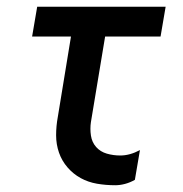

<svg xmlns="http://www.w3.org/2000/svg" viewBox="-20 -540 540 568"><path d="M321 8Q293 8 267 3.5Q241 -1 219 -13Q197 -25 180 -44.5Q163 -64 154.5 -88.5Q146 -113 146 -140Q146 -167 151 -194L190 -432H75L90 -520H470L455 -432H291L249 -179Q246 -159 249 -139Q252 -119 264.5 -105Q277 -91 296 -85.5Q315 -80 336 -80Q350 -80 364.5 -84Q379 -88 394 -96L379 -8Q365 0 350 4Q335 8 321 8Z"/></svg>

Font: Iosevka Term Curly SmBd Obl
Style: Regular
Weight: 600
Italic angle: -9°
Designer: Belleve Invis
Foundry: Belleve Invis
Version: Version 32.3.0